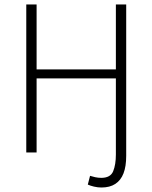

<svg xmlns="http://www.w3.org/2000/svg" viewBox="-20 -679 679 855"><path d="M432 156Q415 156 398.5 152Q382 148 371 143L381 104Q390 107 403.5 110Q417 113 431 113Q472 113 484 83.5Q496 54 496 9V-330H143V0H97V-659H143V-370H496V-659H542V15Q542 62 530 93Q518 124 493.5 140Q469 156 432 156Z"/></svg>

Font: Source Sans 3 Light
Style: Regular
Weight: 300
Designer: Paul D. Hunt
Foundry: Adobe
Version: Version 3.052;hotconv 1.1.0;makeotfexe 2.6.0